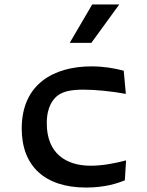

<svg xmlns="http://www.w3.org/2000/svg" viewBox="-20 -830 660 862"><path d="M391 -532C222.5 -532 77.5 -453.5 77.5 -253C77.5 -84 181.5 12 366.5 12C450 12 507 -6.5 540.5 -20.5L546 -110C497.5 -97 440.5 -86 387.5 -86C273.5 -86 190 -143.5 190 -276.5C190 -352.5 219.5 -387 241 -402.5C264.5 -419 296.5 -427.5 354.5 -427.5C407.5 -427.5 480 -420.5 545 -408.5L535.5 -512.5C493 -524 444.5 -532 391 -532ZM293 -637.5 394 -810H515.5L390 -637.5Z"/></svg>

Font: Monaspace Argon Medium
Style: Regular
Weight: 500
Designer: Riley Cran & the Lettermatic Team
Foundry: Lettermatic
Version: Version 1.000 (Monaspace Argon)